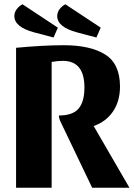

<svg xmlns="http://www.w3.org/2000/svg" viewBox="-20 -876 624 896"><path d="M417 -288 584 0H410L263 -307Q255 -323 255 -337Q319 -337 346.5 -369Q374 -401 374 -468Q374 -592 273 -592Q248 -592 221 -587V0H55V-653Q184 -665 277 -665Q402 -665 471 -621.5Q540 -578 540 -472Q540 -404 507.5 -356Q475 -308 417 -288ZM230 -701 139 -725Q47 -750 47 -801Q47 -818 57.5 -832.5Q68 -847 85 -856L250 -747ZM430 -701 339 -725Q247 -750 247 -801Q247 -818 257.5 -832.5Q268 -847 285 -856L450 -747Z"/></svg>

Font: Sansita
Style: Bold
Weight: 700
Designer: Pablo Cosgaya
Foundry: Omnibus-Type
Version: Version 1.006